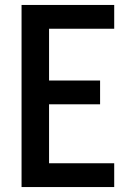

<svg xmlns="http://www.w3.org/2000/svg" viewBox="-20 -755 540 775"><path d="M67 0V-735H441V-639H178V-430H384V-334H178V-96H441V0Z"/></svg>

Font: Iosevka Custom
Style: Bold
Weight: 700
Monospace: yes
Designer: Belleve Invis
Foundry: Belleve Invis
Version: Version 30.3.3; ttfautohint (v1.8.3)